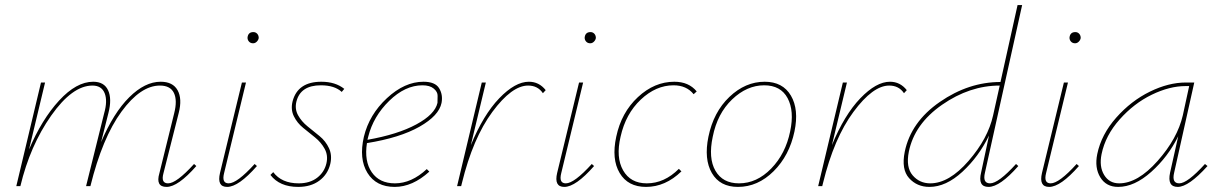

<svg xmlns="http://www.w3.org/2000/svg" viewBox="-20 -731 4790 754"><path d="M742 -87 751 -79Q679 3 634 3Q590 3 606 -51L664 -286Q677 -337 663 -366Q649 -395 608 -395Q532 -395 457 -292.5Q382 -190 335 0H318L389 -286Q403 -335 391 -365Q379 -395 343 -395Q264 -395 181 -277Q98 -159 60 0H44L141 -407H157L94 -144Q144 -262 212 -336Q280 -410 346 -410Q389 -410 404.5 -376.5Q420 -343 406 -288L377 -173Q426 -288 487.5 -349Q549 -410 611 -410Q659 -410 677.5 -376.5Q696 -343 682 -288L622 -51Q611 -11 640 -11Q673 -11 742 -87Z M974 -561Q964 -561 958 -567.5Q952 -574 952 -583Q954 -605 975 -605Q984 -605 990 -598.5Q996 -592 996 -582Q995 -574 988.5 -567.5Q982 -561 974 -561ZM872 3Q831 3 844 -52L930 -407H946L860 -51Q850 -11 878 -11Q911 -11 980 -87L989 -79Q917 3 872 3Z M1151 3Q1078 3 1042 -44L1053 -55Q1086 -11 1153 -11Q1197 -11 1225.5 -33Q1254 -55 1262 -90Q1269 -121 1255 -146.5Q1241 -172 1217.5 -191Q1194 -210 1170.5 -229Q1147 -248 1134 -274.5Q1121 -301 1129 -333Q1149 -410 1242 -410Q1297 -410 1332 -382L1322 -370Q1294 -396 1240 -396Q1160 -396 1144 -332Q1137 -303 1150.5 -278.5Q1164 -254 1187.5 -235Q1211 -216 1235 -196.5Q1259 -177 1272 -149Q1285 -121 1277 -87Q1267 -46 1234 -21.5Q1201 3 1151 3Z M1643 -410Q1689 -410 1704.5 -384.5Q1720 -359 1714 -327Q1704 -277 1627.5 -233.5Q1551 -190 1421 -169Q1410 -98 1440 -54.5Q1470 -11 1531 -11Q1596 -11 1656 -67L1666 -57Q1600 3 1530 3Q1457 3 1423 -52Q1389 -107 1409 -194Q1430 -281 1499.5 -345.5Q1569 -410 1643 -410ZM1698 -327Q1698 -339 1698.5 -354.5Q1699 -370 1683.5 -383Q1668 -396 1639 -396Q1571 -396 1508.5 -335Q1446 -274 1426 -194L1423 -182Q1542 -203 1615 -242.5Q1688 -282 1698 -327Z M2057 -410Q2097 -410 2123 -377L2112 -365Q2092 -395 2054 -395Q1990 -395 1913.5 -291.5Q1837 -188 1794 -12L1791 0H1775L1872 -407H1888L1829 -161Q1878 -280 1940.5 -345Q2003 -410 2057 -410Z M2298 -561Q2288 -561 2282 -567.5Q2276 -574 2276 -583Q2278 -605 2299 -605Q2308 -605 2314 -598.5Q2320 -592 2320 -582Q2319 -574 2312.5 -567.5Q2306 -561 2298 -561ZM2196 3Q2155 3 2168 -52L2254 -407H2270L2184 -51Q2174 -11 2202 -11Q2235 -11 2304 -87L2313 -79Q2241 3 2196 3Z M2704 -361Q2676 -396 2625 -396Q2556 -396 2496.5 -340Q2437 -284 2417 -194Q2398 -113 2427 -62Q2456 -11 2520 -11Q2589 -11 2646 -68L2656 -58Q2593 3 2517 3Q2446 3 2413.5 -51.5Q2381 -106 2400 -194Q2420 -289 2485 -349.5Q2550 -410 2628 -410Q2685 -410 2716 -372Z M2878 3Q2807 3 2775.5 -51.5Q2744 -106 2762 -194Q2782 -291 2844.5 -350.5Q2907 -410 2983 -410Q3054 -410 3086 -355.5Q3118 -301 3100 -215Q3080 -120 3018 -58.5Q2956 3 2878 3ZM2882 -11Q2952 -11 3008.5 -69Q3065 -127 3083 -215Q3100 -295 3073 -345.5Q3046 -396 2981 -396Q2913 -396 2855 -340.5Q2797 -285 2779 -194Q2761 -110 2789.5 -60.5Q2818 -11 2882 -11Z M3475 -410Q3515 -410 3541 -377L3530 -365Q3510 -395 3472 -395Q3408 -395 3331.5 -291.5Q3255 -188 3212 -12L3209 0H3193L3290 -407H3306L3247 -161Q3296 -280 3358.5 -345Q3421 -410 3475 -410Z M3868 -11Q3901 -11 3970 -87L3979 -79Q3907 3 3862 3Q3819 3 3833 -54L3864 -199Q3824 -116 3759.5 -56.5Q3695 3 3630 3Q3581 3 3550 -31.5Q3519 -66 3533 -135Q3557 -252 3670.5 -330.5Q3784 -409 3909 -409L3976 -711H3994L3848 -53Q3838 -11 3868 -11ZM3633 -11Q3707 -11 3783.5 -99Q3860 -187 3880 -278L3906 -395Q3788 -395 3679.5 -319.5Q3571 -244 3549 -135Q3537 -74 3564 -42.5Q3591 -11 3633 -11Z M4202 -561Q4192 -561 4186 -567.5Q4180 -574 4180 -583Q4182 -605 4203 -605Q4212 -605 4218 -598.5Q4224 -592 4224 -582Q4223 -574 4216.5 -567.5Q4210 -561 4202 -561ZM4100 3Q4059 3 4072 -52L4158 -407H4174L4088 -51Q4078 -11 4106 -11Q4139 -11 4208 -87L4217 -79Q4145 3 4100 3Z M4712 -87 4722 -79Q4648 3 4605 3Q4563 3 4575 -53L4607 -196Q4567 -115 4501 -56Q4435 3 4371 3Q4324 3 4301 -34.5Q4278 -72 4289 -126Q4305 -203 4363.5 -269Q4422 -335 4495.5 -371Q4569 -407 4637 -407H4670L4591 -53Q4581 -11 4611 -11Q4643 -11 4712 -87ZM4375 -11Q4448 -11 4526 -99Q4604 -187 4625 -278L4650 -393H4636Q4573 -393 4503 -359Q4433 -325 4377 -262Q4321 -199 4306 -126Q4296 -77 4316 -44Q4336 -11 4375 -11Z"/></svg>

Font: EauTestText Thin
Style: Italic
Weight: 250
Italic angle: -12°
Designer: Christian Thalmann (Catharsis Fonts)
Version: Version 0.001;PS 000.001;hotconv 1.0.88;makeotf.lib2.5.64775